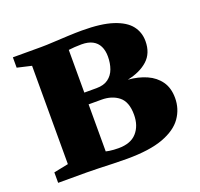

<svg xmlns="http://www.w3.org/2000/svg" viewBox="-101 -652 800 767"><g transform="rotate(-20 299.5 -268.0)"><path d="M314 4Q286.5 4 256 3Q225.5 2 196.5 1Q167.5 0 144.5 0H23V-44.5L85 -57V-475L24.5 -489V-533H145.5Q166.5 -533 197.2 -534.8Q228 -536.5 261 -538Q294 -539.5 320 -539.5Q402 -539.5 451.2 -523.2Q500.5 -507 522.5 -478.8Q544.5 -450.5 544.5 -413Q544.5 -361.5 512 -332.2Q479.5 -303 425.5 -292Q469.5 -288.5 503.8 -273.2Q538 -258 558 -229.8Q578 -201.5 578 -159Q578 -113 552.2 -76Q526.5 -39 468.8 -17.5Q411 4 314 4ZM297.5 -47.5Q349.5 -47.5 375.2 -76.5Q401 -105.5 401 -152.5Q401 -207 372.2 -230Q343.5 -253 299 -253H244.5V-53Q250.5 -51.5 258.8 -50.2Q267 -49 277 -48.2Q287 -47.5 297.5 -47.5ZM244.5 -303H296.5Q327.5 -303 346.5 -317Q365.5 -331 374 -354.5Q382.5 -378 382.5 -406.5Q382.5 -432 373.5 -450.2Q364.5 -468.5 346.2 -478.2Q328 -488 299.5 -488Q284 -488 270.2 -487Q256.5 -486 244.5 -484.5Z"/></g></svg>

Font: Merriweather 72pt Black
Style: Regular
Weight: 900
Version: Version 2.100